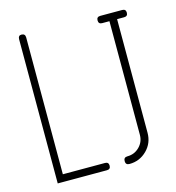

<svg xmlns="http://www.w3.org/2000/svg" viewBox="-109 -826 843 919"><g transform="rotate(-15 313.0 -366.5)"><path d="M504 -686Q504 -686 542 -687V-123Q542 -72 507 -37Q471 -1 420 -1Q401 -1 401 -20Q401 -39 420 -39Q455 -39 479.5 -63.5Q504 -88 504 -123ZM595 -704Q595 -686 577 -686H515H530H468Q450 -686 450 -704Q450 -722 468 -722H530H515H577Q595 -722 595 -704ZM326 -18Q326 0 308 0H116H281H89Q71 0 71 -18Q71 -36 89 -36H281H116H308Q326 -36 326 -18ZM99 0H64V-668V-714Q64 -733 80 -733Q99 -733 99 -714V-645Z"/></g></svg>

Font: Aaram
Style: Regular
Weight: 400
Designer: Tharique Azeez
Foundry: Tharique Azeez
Version: Version 1.7